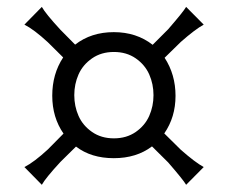

<svg xmlns="http://www.w3.org/2000/svg" viewBox="-20 -672 651 549"><path d="M161.6 -290Q129.4 -336.4 129.4 -398.4Q129.4 -460.4 160.6 -507.8L116.7 -551.3Q77.6 -587.4 49.8 -601.6L99.6 -652.3Q110.4 -632.8 152.8 -586.9L194.8 -544.4Q240.7 -580.1 305.4 -580.1Q370.1 -580.1 416.5 -543.9L460.9 -588.4Q504.9 -639.2 512.2 -652.3L562.5 -601.6Q537.6 -587.9 497.1 -552.2L450.7 -506.8Q481.9 -459 481.9 -397.9Q481.9 -336.9 449.7 -290.5L497.1 -243.7Q537.6 -208 562.5 -194.3L512.2 -143.6Q504.9 -156.7 460.9 -207.5L414.6 -253.4Q370.1 -219.7 305.4 -219.7Q240.7 -219.7 197.3 -252.9L152.8 -209Q110.4 -163.1 99.6 -143.6L49.8 -194.3Q77.6 -208.5 116.7 -244.6ZM204.6 -459.2Q192.4 -431.6 192.4 -399.9Q192.4 -368.2 204.6 -340.6Q216.8 -313 243.2 -294.7Q269.5 -276.4 305.7 -276.4Q341.8 -276.4 368.2 -294.7Q394.5 -313 406.7 -340.6Q418.9 -368.2 418.9 -399.9Q418.9 -431.6 406.7 -459.2Q394.5 -486.8 368.2 -505.1Q341.8 -523.4 305.7 -523.4Q269.5 -523.4 243.2 -505.1Q216.8 -486.8 204.6 -459.2Z"/></svg>

Font: Nosifer
Style: Regular
Weight: 400
Version: Version 001.002